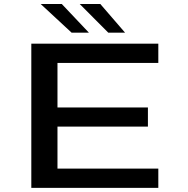

<svg xmlns="http://www.w3.org/2000/svg" viewBox="-20 -912 915 932"><path d="M132 0V-700H748.5V-606.5H259V-390.5H698V-297.5H259V-93.5H748.5V0ZM505.5 -753.5 367 -892.5H467L587 -753.5ZM327.5 -753.5 177.5 -892.5H280L411.5 -753.5Z"/></svg>

Font: Trispace SemiExpanded Medium
Style: Regular
Weight: 500
Width: 6
Designer: Tyler Finck
Foundry: Etcetera Type Company
Version: Version 1.210; ttfautohint (v1.8.3)